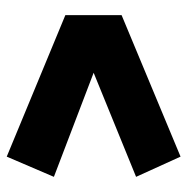

<svg xmlns="http://www.w3.org/2000/svg" viewBox="-13 -618 556 570"><g transform="rotate(90 265.0 -333.0)"><path d="M445 -75 25 -249V-416L445 -591L505 -459L196 -333L505 -215Z"/></g></svg>

Font: Trujillo Black
Style: Regular
Weight: 900
Designer: Fira Sans original fonts by bBox Type GmbH, Carrois Corporate GbR, & Edenspiekermann AG / Changes by Cristiano Sobral
Foundry: Fira Sans original fonts by bBox Type GmbH, Carrois Corporate GbR, & Edenspiekermann AG / Changes by Cristiano Sobral
Version: Version 4.301;July 28, 2020;FontCreator 13.0.0.2655 64-bit